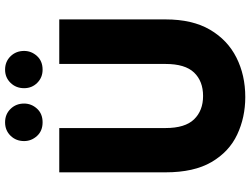

<svg xmlns="http://www.w3.org/2000/svg" viewBox="-132 -822 962 737"><g transform="rotate(-90 348.5 -454.0)"><path d="M55 0ZM55 0ZM344 7Q266 7 200 -24Q134 -55 94.5 -122.5Q55 -190 55 -299V-707H225V-299Q225 -224 258.5 -189.5Q292 -155 348 -155Q405 -155 438 -189.5Q471 -224 471 -299V-707H642V-299Q642 -196 602.5 -128.5Q563 -61 495.5 -27Q428 7 344 7ZM247 -771Q214 -771 194.5 -792.5Q175 -814 175 -842Q175 -873 195.5 -894Q216 -915 247 -915Q278 -915 298.5 -894Q319 -873 319 -842Q319 -814 299.5 -792.5Q280 -771 247 -771ZM449 -771Q419 -771 398.5 -791.5Q378 -812 378 -842Q378 -873 398.5 -894Q419 -915 449 -915Q480 -915 500.5 -894Q521 -873 521 -842Q521 -814 501.5 -792.5Q482 -771 449 -771Z"/></g></svg>

Font: Ulagadi Sans
Style: Bold
Weight: 700
Designer: Ninad Kale (Devanagari), Jonny Pinhorn (Latin)
Foundry: Indian Type Foundry
Version: Version 3.01;March 29, 2020;FontCreator 12.0.0.2522 64-bit; 